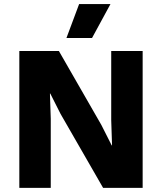

<svg xmlns="http://www.w3.org/2000/svg" viewBox="-20 -906 781 926"><path d="M668 -660V0H477.2L272 -356.8L222.4 -455H220.8L224.8 -333.4V0H73.2V-660H264L468.8 -303.4L518.8 -204.6H520.4L516.4 -326.6V-660ZM361.6 -886.4H512.8L423.8 -722.6H300.4Z"/></svg>

Font: Work Sans
Style: Regular
Weight: 400
Designer: Wei Huang
Foundry: Wei Huang
Version: Version 2.006; ttfautohint (v1.8.1.43-b0c9)